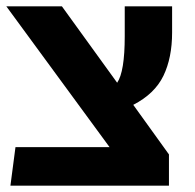

<svg xmlns="http://www.w3.org/2000/svg" viewBox="-32 -588 616 608"><path d="M513 -485Q513 -405 485.5 -348Q458 -291 390 -256L503 -99V0H1L17 -122H315L-12 -568H164L339 -326Q363 -361 363 -473V-568H513Z"/></svg>

Font: FiraGO
Style: Bold
Weight: 700
Designer: bBox Type
Foundry: bBox Type GmbH
Version: Version 1.001;PS 001.001;hotconv 1.0.88;makeotf.lib2.5.64775